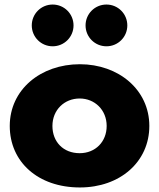

<svg xmlns="http://www.w3.org/2000/svg" viewBox="-20 -811 701 846"><path d="M212 -791C263 -791 304 -750 304 -699C304 -648 263 -607 212 -607C161 -607 120 -648 120 -699C120 -750 161 -791 212 -791ZM449 -791C500 -791 541 -750 541 -699C541 -648 500 -607 449 -607C398 -607 357 -648 357 -699C357 -750 398 -791 449 -791ZM23 -256C23 -98 147 15 332 15C509 15 638 -98 638 -256C638 -416 502 -528 332 -528C159 -528 23 -416 23 -256ZM211 -256C211 -327 264 -377 331 -377C397 -377 450 -327 450 -256C450 -186 400 -136 331 -136C259 -136 211 -186 211 -256Z"/></svg>

Font: Hussar Print
Style: Bold
Weight: 700
Foundry: Cannot Into Space Fonts
Version: Version 2.00